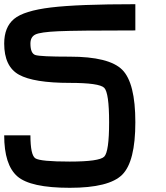

<svg xmlns="http://www.w3.org/2000/svg" viewBox="-20 -895 790 915"><path d="M625 -312.5Q625 -125 562.5 -62.5Q500 0 312.5 0Q125 0 62.5 -54.7Q0 -109.4 0 -250H125Q125 -156.2 148.4 -140.6Q171.9 -125 312.5 -125Q453.1 -125 476.6 -148.4Q500 -171.9 500 -312.5Q500 -453.1 476.6 -476.6Q453.1 -500 312.5 -500Q140.6 -500 70.3 -539.1Q0 -578.1 0 -687.5Q0 -765.6 46.9 -804.7Q93.8 -843.8 222.7 -859.4Q351.6 -875 625 -875V-750Q343.8 -750 257.8 -746.1Q171.9 -742.2 148.4 -730.5Q125 -718.8 125 -687.5Q125 -640.6 148.4 -632.8Q171.9 -625 312.5 -625Q500 -625 562.5 -562.5Q625 -500 625 -312.5Z"/></svg>

Font: CraftyPE
Style: Regular
Weight: 400
Designer: Erek Butcher
Foundry: Haunted Coop
Version: Version 0.018;April 4, 2024;FontCreator 15.0.0.2962 64-bit